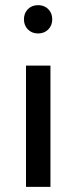

<svg xmlns="http://www.w3.org/2000/svg" viewBox="-20 -721 290 746"><path d="M176 -466V5H81V-466ZM183 -646Q183 -622 167.5 -606.5Q152 -591 128 -591Q104 -591 88.5 -606.5Q73 -622 73 -646Q73 -670 88.5 -685.5Q104 -701 128 -701Q152 -701 167.5 -685.5Q183 -670 183 -646Z"/></svg>

Font: SUITE SemiBold
Style: Regular
Weight: 600
Designer: Sun
Foundry: Sun
Version: Version 2.040